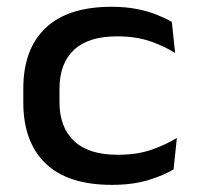

<svg xmlns="http://www.w3.org/2000/svg" viewBox="-20 -518 566 552"><path d="M301.5 13.5Q175 13.5 111 -48.2Q47 -110 47 -223.5V-263.5Q47 -376.5 111 -437.5Q175 -498.5 301 -498.5Q340.5 -498.5 372.8 -492.2Q405 -486 430.5 -475.8Q456 -465.5 474 -455L483.5 -365.5Q453 -385 412.2 -399.2Q371.5 -413.5 316.5 -413.5Q234 -413.5 192.5 -374.5Q151 -335.5 151 -262.5V-225Q151 -152 193 -112.5Q235 -73 318.5 -73Q373.5 -73 414.8 -87.2Q456 -101.5 488.5 -121.5L479 -31Q451 -14 406.2 -0.2Q361.5 13.5 301.5 13.5Z"/></svg>

Font: Anek Gurmukhi Medium SemiExpanded
Style: Regular
Weight: 500
Width: 6
Version: Version 1.003